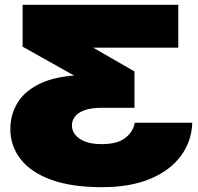

<svg xmlns="http://www.w3.org/2000/svg" viewBox="-20 -595 822 798"><path d="M721 -575V-397H367L539 -298V-147H404Q359 -147 331.5 -137Q304 -127 291.5 -110.5Q279 -94 279 -74Q279 -40 311.5 -18Q344 4 403 4Q468 4 501 -22Q534 -48 540 -85H779Q777 -9 732.5 52Q688 113 605 148Q522 183 403 183Q279 183 194 152.5Q109 122 66 67Q23 12 23 -59Q23 -119 54 -169.5Q85 -220 154 -251Q208 -275 288 -281L74 -401V-575Z"/></svg>

Font: Bounded
Style: Regular
Weight: 900
Designer: Vlad Churkin
Version: Version 1.0